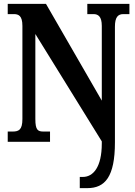

<svg xmlns="http://www.w3.org/2000/svg" viewBox="-20 -734 699 994"><path d="M393 240H432C524 240 575 181 575 3V-596C575 -647 592 -661 619 -661H650V-714H432V-661H464C488 -661 507 -649 507 -600V-213L218 -714H20V-661H51C75 -661 96 -654 96 -600V-118C96 -60 76 -53 44 -53H20V0H239V-53H206C176 -53 163 -60 163 -118V-558L507 -2V9C507 132 462 182 409 182H393Z"/></svg>

Font: Noto Serif Armenian ExtraCondensed ExtraBold
Style: Regular
Weight: 800
Width: 2
Designer: Monotype Design Team
Foundry: Monotype Imaging Inc.
Version: Version 2.008